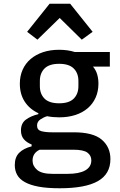

<svg xmlns="http://www.w3.org/2000/svg" viewBox="-20 -794 640 1026"><path d="M355 -774 475 -624 417 -582 299 -698 180 -582 125 -624 245 -774ZM59 88Q59 46 82.5 22.5Q106 -1 149 -12V-22Q123 -32 107.5 -50Q92 -68 92 -97Q92 -135 118 -154.5Q144 -174 185 -184V-189Q138 -211 112 -251Q86 -291 86 -347Q86 -388 101 -421.5Q116 -455 143.5 -478.5Q171 -502 209.5 -515Q248 -528 296 -528Q342 -528 380 -516H567V-438H477Q493 -419 499.5 -396Q506 -373 506 -347Q506 -306 491 -272.5Q476 -239 448.5 -215.5Q421 -192 382.5 -179.5Q344 -167 296 -167Q262 -167 232 -173Q214 -168 196 -156Q178 -144 178 -123Q178 -99 201 -93Q224 -87 258 -87H374Q478 -87 524 -47.5Q570 -8 570 56Q570 136 503 174Q436 212 299 212Q232 212 186.5 203.5Q141 195 112.5 179Q84 163 71.5 140Q59 117 59 88ZM399 -334V-361Q399 -403 374 -428Q349 -453 296 -453Q243 -453 218 -428Q193 -403 193 -361V-334Q193 -292 218 -267Q243 -242 296 -242Q349 -242 374 -267Q399 -292 399 -334ZM371 6H192Q154 24 154 64Q154 93 178.5 114Q203 135 260 135H341Q403 135 435.5 116.5Q468 98 468 63Q468 37 447 21.5Q426 6 371 6Z"/></svg>

Font: IBM Plaex Mono Medium
Style: Regular
Weight: 500
Designer: Mike Abbink, Paul van der Laan, Pieter van Rosmalen
Foundry: Bold Monday
Version: Version 2.003